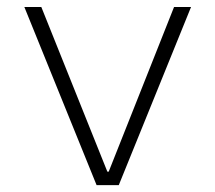

<svg xmlns="http://www.w3.org/2000/svg" viewBox="-20 -538 626 558"><path d="M260.7 0 50.8 -517.6H100.1L292 -39.1H295.9L485.8 -517.6H535.2L325.2 0Z"/></svg>

Font: Cascadia Code ExtraLight
Style: Regular
Weight: 200
Monospace: yes
Designer: Aaron Bell
Foundry: Saja Typeworks
Version: Version 2407.024; ttfautohint (v1.8.4)